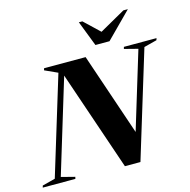

<svg xmlns="http://www.w3.org/2000/svg" viewBox="-176 -1063 1184 1194"><g transform="rotate(-15 416.0 -466.0)"><path d="M790.5 -681 581.5 3.5H481.5L262.5 -638.5L79 -35L166.5 -12.5L163.5 0H-46.5L-43 -12.5L40 -34L232.5 -665L150 -702.5L153.5 -715H421L601 -185L751.5 -680L664 -702.5L667.5 -715H877.5L873.5 -702.5ZM752 -935 590 -772H499.5L436.5 -935H459L557.5 -841.5L723 -935Z"/></g></svg>

Font: Newsreader Display
Style: Bold Italic
Weight: 700
Italic angle: -17°
Designer: Hugues Gentile
Foundry: Production Type
Version: Version 1.001